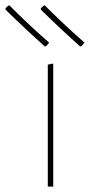

<svg xmlns="http://www.w3.org/2000/svg" viewBox="-75 -687 331 707"><path d="M106 -530 95 -517 90 -516Q16 -582 -54 -651L-55 -656L-45 -666L-40 -667Q29 -597 106 -530ZM236 -530 225 -517 220 -516Q146 -582 76 -651L75 -656L85 -666L90 -667Q160 -597 236 -530ZM101 0V-449L121 -453V0Z"/></svg>

Font: Alegreya Sans Thin
Style: Regular
Weight: 100
Designer: Juan Pablo del Peral
Foundry: Huerta Tipografica
Version: Version 2.007